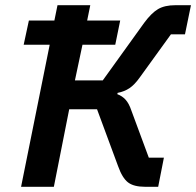

<svg xmlns="http://www.w3.org/2000/svg" viewBox="-20 -718 754 738"><path d="M61 0 171 -546H71L91 -639H189L201 -698H327L315 -639H442L423 -546H297L268 -409H375L534 -630Q562 -668 587.5 -683Q613 -698 654 -698H714L691 -586H637L517 -420Q497 -392 477.5 -379Q458 -366 432 -361L431 -356Q450 -349 463 -334.5Q476 -320 485 -293L552 -112H610L588 0H538Q494 0 472 -17Q450 -34 434 -79L353 -298H246L187 0Z"/></svg>

Font: IBM Plex Sans SemiBold
Style: Italic
Weight: 600
Italic angle: -11.31°
Designer: Mike Abbink, Paul van der Laan, Pieter van Rosmalen
Foundry: Bold Monday
Version: Version 3.201